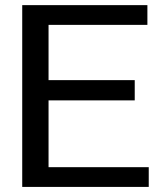

<svg xmlns="http://www.w3.org/2000/svg" viewBox="-20 -735 640 755"><path d="M67.4 0V-714.8H559.6V-637.2H170.9V-419.9H509.8V-340.3H170.9V-77.6H564.9V0Z"/></svg>

Font: Pontano Sans SemiBold
Style: Regular
Weight: 600
Designer: Vernon Adams
Foundry: Vernon Adams
Version: Version 2.001